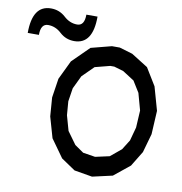

<svg xmlns="http://www.w3.org/2000/svg" viewBox="-213 -794 806 852"><g transform="rotate(10 189.5 -368.0)"><path d="M460.9 -459.5 490.7 -354 484.9 -248 460.9 -163.1 419.4 -95.2 347.7 -37.1 257.3 -16.6 176.3 -30.3 112.8 -73.2 55.2 -153.8 28.3 -247.6 22 -332 35.2 -418.5 76.2 -503.9 151.4 -578.1 244.1 -602.1H279.3L338.4 -584.5L413.1 -537.6ZM412.1 -265.1 416.5 -342.3 395.5 -418.5 364.3 -468.8 312.5 -502 270 -514.6H252L184.1 -497.1L133.3 -446.8L105 -387.7L95.7 -327.6L100.6 -265.6L119.6 -198.2L160.2 -142.1L200.2 -114.3L255.4 -105.5L319.3 -119.6L367.7 -159.7L395.5 -204.1ZM-134.3 -595.2Q-134.3 -720.2 -50.8 -720.2Q-13.2 -720.2 14.2 -695.3Q41.5 -669.9 74.7 -669.9Q107.9 -669.9 107.9 -720.2H158.2Q158.2 -595.2 74.7 -595.2Q37.1 -595.2 9.8 -620.1Q-17.1 -645.5 -50.8 -645.5Q-84 -645.5 -84 -595.2Z"/></g></svg>

Font: Gap Sans
Style: Regular
Weight: 400
Designer: Alexandre Liziard and Étienne Ozeray
Foundry: Interstices.io
Version: Version 1.6.1 - December 3. 2014